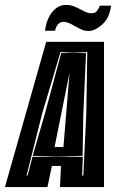

<svg xmlns="http://www.w3.org/2000/svg" viewBox="-57 -761 490 781"><path d="M-37 0 131 -591H366V0H187L191 -86H154L136 0ZM51 -47H55L61 -68Q64 -79 67 -92Q69 -99 71 -107Q73 -115 75 -123L178 -124L280 -123L277 -47H282L294 -299L298 -549L240 -547L189 -549L115 -301ZM178 -125 76 -127 126 -300 192 -545 240 -546 293 -545 282 -299 279 -127ZM165 -163H201L226 -466ZM303 -635Q286 -635 272 -642Q258 -649 245 -656Q234 -663 223 -667.5Q212 -672 200 -672Q187 -672 178.5 -661.5Q170 -651 167 -636H126Q132 -683 155.5 -712Q179 -741 211 -741Q229 -741 243 -735.5Q257 -730 270 -723Q281 -717 292 -712Q303 -707 314 -707Q330 -707 337.5 -716.5Q345 -726 349 -738H395Q388 -687 358.5 -661Q329 -635 303 -635Z"/></svg>

Font: Alumni Sans Inline One
Style: Italic
Weight: 400
Italic angle: -8°
Designer: Robert E. Leuschke
Foundry: Robert E. Leuschke
Version: Version 1.100; ttfautohint (v1.8.3)